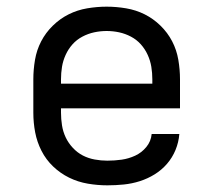

<svg xmlns="http://www.w3.org/2000/svg" viewBox="-20 -548 640 576"><path d="M302 8Q273 8 243.5 3Q214 -2 187.5 -15Q161 -28 139.5 -48.5Q118 -69 104.5 -95.5Q91 -122 85.5 -151Q80 -180 80 -210V-310Q80 -339 85 -368.5Q90 -398 103.5 -424Q117 -450 138.5 -471Q160 -492 186 -505Q212 -518 241.5 -523Q271 -528 300 -528Q329 -528 358.5 -523Q388 -518 414 -505Q440 -492 461.5 -471Q483 -450 496.5 -424Q510 -398 515 -368.5Q520 -339 520 -310V-223H163V-210Q163 -191 166 -172Q169 -153 177 -136Q185 -119 198.5 -104.5Q212 -90 228.5 -81.5Q245 -73 264 -69.5Q283 -66 302 -66Q324 -66 345 -69Q366 -72 385.5 -81Q405 -90 419 -107Q433 -124 435 -146H518Q516 -121 506.5 -98Q497 -75 481 -56.5Q465 -38 444 -25Q423 -12 399.5 -4.5Q376 3 351.5 5.5Q327 8 302 8ZM163 -297H437V-310Q437 -329 434 -347.5Q431 -366 423 -383.5Q415 -401 402.5 -415Q390 -429 373 -438Q356 -447 337.5 -451Q319 -455 300 -455Q281 -455 262.5 -451Q244 -447 227 -438Q210 -429 197.5 -415Q185 -401 177 -383.5Q169 -366 166 -347.5Q163 -329 163 -310Z"/></svg>

Font: Iosevka Aile
Style: Regular
Weight: 400
Designer: Belleve Invis
Foundry: Belleve Invis
Version: Version 28.0.1; ttfautohint (v1.8.4)